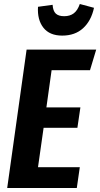

<svg xmlns="http://www.w3.org/2000/svg" viewBox="-20 -940 501 960"><path d="M430 -589H238L212 -403H382L367 -301H198L170 -104H379L364 0H16L113 -692H461ZM170 -906 243 -916Q245 -885 259 -872Q273 -859 301 -859Q330 -859 349 -873.5Q368 -888 379 -920L450 -901Q436 -836 395.5 -799Q355 -762 291 -762Q228 -762 197 -801.5Q166 -841 170 -906Z"/></svg>

Font: Fira Sans Compressed SemiBold
Style: Italic
Weight: 600
Width: 1
Italic angle: -8°
Designer: bBox Type GmbH & Carrois Corporate GbR & Edenspiekermann AG
Foundry: bBox Type GmbH & Carrois Corporate GbR & Edenspiekermann AG
Version: Version 4.301